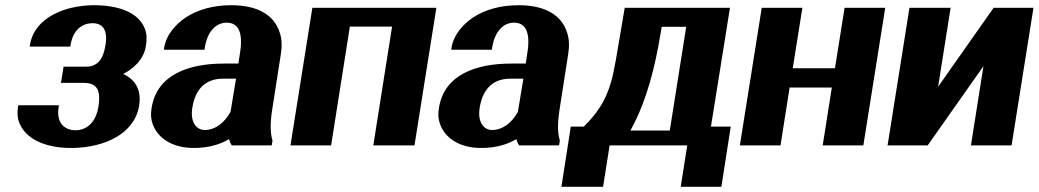

<svg xmlns="http://www.w3.org/2000/svg" viewBox="-20 -558 3987 737"><path d="M49 -146C45 -119 48 -96 59 -76C87 -21 159 10 252 10C320 10 381 -5 427 -32C468 -56 505 -95 514 -152C524 -215 498 -253 453 -274C493 -295 532 -330 540 -381C544 -406 544 -428 536 -448C511 -511 435 -538 339 -538C309 -538 282 -534 254 -528C182 -511 108 -467 95 -386L94 -379H250L251 -386C261 -446 298 -469 335 -469C372 -469 395 -446 385 -385C375 -323 349 -302 309 -302H224L214 -240H299C345 -240 369 -222 358 -150C348 -85 310 -58 270 -58C231 -58 195 -83 205 -146L206 -154H50Z M562 -144C558 -121 559 -101 566 -82C585 -28 641 10 724 10C781 10 826 -4 859 -24C862 -15 864 -7 870 0H1023L1026 -18C1017 -49 1017 -85 1024 -132L1058 -350C1063 -381 1062 -409 1054 -432C1033 -501 968 -538 868 -538C798 -538 739 -521 693 -491C656 -466 618 -426 610 -374L609 -367H765L766 -374C776 -440 811 -471 850 -471C896 -471 914 -432 901 -353L895 -314H840C705 -314 582 -272 562 -144ZM718 -143C731 -227 779 -256 836 -256H886L865 -129C843 -88 807 -59 766 -59C733 -59 710 -90 718 -143Z M1095 0H1251L1323 -456H1485L1413 0H1571L1655 -528H1179Z M1665 -144C1661 -121 1662 -101 1669 -82C1688 -28 1744 10 1827 10C1884 10 1929 -4 1962 -24C1965 -15 1967 -7 1973 0H2126L2129 -18C2120 -49 2120 -85 2127 -132L2161 -350C2166 -381 2165 -409 2157 -432C2136 -501 2071 -538 1971 -538C1901 -538 1842 -521 1796 -491C1759 -466 1721 -426 1713 -374L1712 -367H1868L1869 -374C1879 -440 1914 -471 1953 -471C1999 -471 2017 -432 2004 -353L1998 -314H1943C1808 -314 1685 -272 1665 -144ZM1821 -143C1834 -227 1882 -256 1939 -256H1989L1968 -129C1946 -88 1910 -59 1869 -59C1836 -59 1813 -90 1821 -143Z M2171 -72 2135 159H2295L2320 0H2618L2593 159H2749L2785 -72H2709L2782 -528H2378L2344 -328C2338 -296 2333 -269 2326 -245C2304 -166 2268 -119 2221 -72ZM2400 -57C2447 -141 2482 -248 2507 -380L2520 -455H2614L2551 -57Z M2820 0H2976L3011 -222H3173L3138 0H3294L3378 -528H3222L3185 -296H3023L3060 -528H2904Z M3387 0H3541L3755 -304L3707 0H3863L3947 -528H3794L3581 -225L3629 -528H3471Z"/></svg>

Font: Aerodynamic
Style: BdObl
Weight: 500
Designer: Google
Version: Version 2.000980; 2014